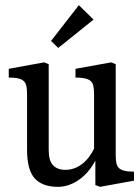

<svg xmlns="http://www.w3.org/2000/svg" viewBox="-20 -712 540 745"><path d="M500 -46V-11L368 13L350 6V-89Q324 -40 285 -13.5Q246 13 205 13Q145 13 115 -19.5Q85 -52 85 -131V-344Q85 -371 80.5 -384.5Q76 -398 61 -404.5Q46 -411 14 -411V-445L151 -470L169 -463V-130Q169 -88 186 -70.5Q203 -53 234 -53Q268 -53 297 -74.5Q326 -96 345 -135V-344Q345 -371 340.5 -384.5Q336 -398 320.5 -404.5Q305 -411 273 -411V-445L411 -470L429 -463V-113Q429 -86 433.5 -72.5Q438 -59 453 -52.5Q468 -46 500 -46ZM343 -636 206 -526 178 -553 286 -692Z"/></svg>

Font: Gupter Medium
Style: Regular
Weight: 500
Designer: Octavio Pardo
Version: Version 1.000